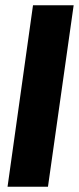

<svg xmlns="http://www.w3.org/2000/svg" viewBox="-20 -713 301 733"><path d="M261.2 -692.9 163.1 0H8.8L106 -692.9Z"/></svg>

Font: Fira Sans Compressed
Style: Bold Italic
Weight: 700
Width: 3
Italic angle: -8°
Designer: Carrois Corporate & Edenspiekermann AG
Foundry: Carrois Corporate GbR & Edenspiekermann AG
Version: Version 4.203;PS 004.203;hotconv 1.0.88;makeotf.lib2.5.64775